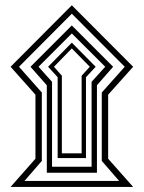

<svg xmlns="http://www.w3.org/2000/svg" viewBox="-20 -655 550 735"><path d="M489.7 60.5H20.5L115.7 -47.4V-292.5L20.5 -399.4L254.9 -634.8L489.7 -399.4L394 -292.5V-47.4ZM457.5 -399.4 254.9 -602.5 52.7 -399.4 140.1 -300.8V-39.1L73.7 37.6H436L369.6 -39.1V-300.8ZM413.1 -399.4 351.1 -328.6V6.3H159.2V-328.6L96.7 -399.4L254.9 -557.6ZM382.8 -399.4 254.9 -526.9 127.4 -399.4 179.2 -341.8V-16.6H330.6V-341.8ZM346.2 -399.4 309.1 -359.4V-49.8H200.7V-359.4L164.1 -399.4L254.9 -491.7ZM323.7 -399.4 254.9 -469.7 186.5 -399.4 216.8 -365.2V-67.9H292.5V-365.2Z"/></svg>

Font: Noto Naskh Arabic
Style: Regular
Weight: 400
Designer: Monotype Design team
Foundry: Monotype Imaging Inc.
Version: Version 1.01